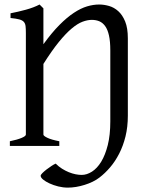

<svg xmlns="http://www.w3.org/2000/svg" viewBox="-20 -650 643 855"><path d="M549.3 -135.3Q549.3 -84.5 538.8 -42.2Q528.3 0 510.7 34.2Q493.2 68.4 470.5 95Q447.8 121.6 422.9 140.6Q409.7 150.9 392.6 159.2Q375.5 167.5 356.7 173.3Q337.9 179.2 318.8 182.4Q299.8 185.5 282.2 185.5Q260.7 185.5 239.3 180.2Q217.8 174.8 200.4 166.7Q183.1 158.7 172.1 149.7Q161.1 140.6 161.1 132.8Q161.1 128.4 168.9 120.6Q176.8 112.8 187.5 104.5Q198.2 96.2 209.5 88.9Q220.7 81.5 228 78.6Q241.2 91.8 256.3 101.3Q271.5 110.8 286.6 116.9Q301.8 123 316.4 126Q331.1 128.9 343.8 128.9Q366.7 128.9 389.6 114.3Q412.6 99.6 430.7 70.1Q448.7 40.5 460 -4.2Q471.2 -48.8 471.2 -109.4V-425.8Q471.2 -465.8 465.3 -491.9Q459.5 -518.1 448.5 -533.4Q437.5 -548.8 422.4 -555.2Q407.2 -561.5 389.2 -561.5Q369.6 -561.5 347.4 -553.2Q325.2 -544.9 299.1 -522.9Q272.9 -501 241.9 -462.9Q210.9 -424.8 173.3 -365.2V-50.8Q173.3 -44.9 190.9 -36.4Q208.5 -27.8 244.1 -21V0H23.9V-21Q57.1 -27.8 76.2 -35.9Q95.2 -43.9 95.2 -50.8V-502.9Q95.2 -522 93.8 -533.9Q92.3 -545.9 85.7 -553Q79.1 -560.1 65.4 -563.7Q51.8 -567.4 26.9 -569.8V-590.8Q60.1 -597.2 95 -606.7Q129.9 -616.2 156.2 -629.9L173.3 -612.8V-453.1Q210.9 -504.9 244.6 -538.8Q278.3 -572.8 309.1 -593Q339.8 -613.3 367.7 -621.6Q395.5 -629.9 421.9 -629.9Q442.9 -629.9 465.3 -623.5Q487.8 -617.2 506.6 -600.3Q525.4 -583.5 537.4 -554.2Q549.3 -524.9 549.3 -479Z"/></svg>

Font: Noto Serif Devanagari
Style: Bold
Weight: 700
Designer: Monotype Design Team
Foundry: Monotype Imaging Inc.
Version: Version 1.01